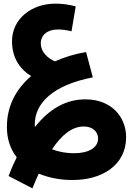

<svg xmlns="http://www.w3.org/2000/svg" viewBox="-20 -747 713 1055"><path d="M158 288C170 259 181 232 193 207C248 230 311 242 375 242C538 244 673 162 673 7C673 -104 593 -200 452 -201C343 -202 251 -149 172 -49C171 -53 171 -58 171 -63C171 -179 269 -279 490 -322L453 -461C392 -451 334 -433 282 -410C240 -427 204 -464 204 -507C204 -554 239 -585 298 -585C319 -585 347 -582 373 -575L396 -712C358 -722 324 -727 284 -727C154 -727 45 -644 46 -518C47 -420 98 -361 151 -329C68 -258 17 -163 18 -48C18 19 38 74 72 117C56 149 41 183 27 220ZM441 -52C489 -52 519 -23 519 14C519 64 468 95 387 95C346 95 303 88 266 73C321 -9 378 -52 441 -52Z"/></svg>

Font: Noto Sans Arabic UI SmCn XBd
Style: Regular
Weight: 800
Width: 4
Designer: Monotype Design Team, Nadine Chahine and Nizar Qandah
Foundry: Monotype Imaging Inc.
Version: Version 2.010